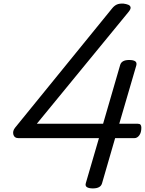

<svg xmlns="http://www.w3.org/2000/svg" viewBox="-20 -1035 810 1069"><path d="M497 14Q475 14 464 7Q453 0 458 -16L531 -266H82Q60 -266 54.5 -285.5Q49 -305 64 -324L604 -988Q616 -1003 630 -1009.5Q644 -1016 667 -1015Q683 -1013 694 -1008.5Q705 -1004 707 -994.5Q709 -985 696 -969L185 -346H554L649 -673Q657 -701 699 -701Q722 -701 732.5 -694Q743 -687 739 -671L644 -346H747Q758 -346 762.5 -340.5Q767 -335 767 -324Q767 -297 755.5 -281.5Q744 -266 729 -266H621L548 -14Q540 14 497 14Z"/></svg>

Font: Playwrite AU NSW
Style: Regular
Weight: 400
Designer: Veronika Burian, José Scaglione
Foundry: TypeTogether
Version: Version 1.002